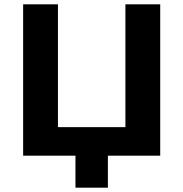

<svg xmlns="http://www.w3.org/2000/svg" viewBox="-20 -720 848 888"><path d="M721 -700V0H479V148H329V0H87V-700H248V-132H560V-700Z"/></svg>

Font: MOST Montserrat
Style: Bold
Weight: 700
Designer: Julieta Ulanovsky
Foundry: Julieta Ulanovsky
Version: Version 8.000;March 11, 2024;FontCreator 15.0.0.2926 64-bit